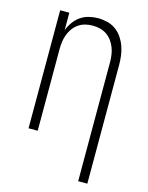

<svg xmlns="http://www.w3.org/2000/svg" viewBox="-131 -762 811 1053"><g transform="rotate(15 275.0 -236.0)"><path d="M418 210V-465Q418 -486 415 -507Q412 -528 404.5 -547.5Q397 -567 384.5 -584Q372 -601 354.5 -613Q337 -625 316.5 -630Q296 -635 275 -635Q254 -635 233.5 -630Q213 -625 195.5 -613Q178 -601 165.5 -584Q153 -567 145.5 -547.5Q138 -528 135 -507Q132 -486 132 -465V0H80V-670H132V-571Q141 -595 156.5 -617Q172 -639 193.5 -654Q215 -669 241 -675.5Q267 -682 293 -682Q319 -682 345.5 -675.5Q372 -669 393.5 -653.5Q415 -638 430 -616Q445 -594 454 -569Q463 -544 466.5 -517.5Q470 -491 470 -465V210Z"/></g></svg>

Font: Lode Dark
Style: Regular
Weight: 400
Monospace: yes
Designer: Belleve Invis
Foundry: Belleve Invis
Version: Version 29.2.0; ttfautohint (v1.8.3)